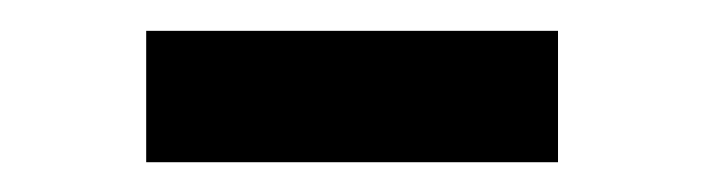

<svg xmlns="http://www.w3.org/2000/svg" viewBox="-20 -286 466 127"><path d="M76.7 -265.6H349.1V-178.7H76.7Z"/></svg>

Font: Amiri Typewriter
Style: Bold
Weight: 700
Monospace: yes
Designer: Khaled Hosny
Version: Version 1.1